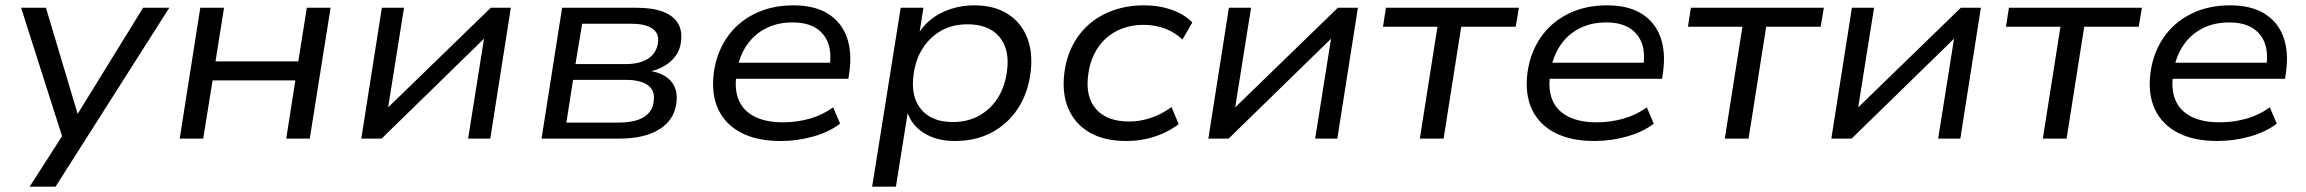

<svg xmlns="http://www.w3.org/2000/svg" viewBox="-20 -519 8637 719"><path d="M91 180 222 -24V21L59 -490H152L276 -75H260L516 -490H614L188 180Z M653 0 730 -490H819L787 -289H1097L1129 -490H1218L1140 0H1052L1086 -218H776L741 0Z M1333 0 1410 -490H1493L1430 -95H1411L1818 -490H1893L1816 0H1733L1796 -396H1815L1409 0Z M2008 0 2085 -490H2362Q2424 -490 2463 -475Q2502 -460 2519 -431.5Q2536 -403 2530 -362Q2527 -333 2509.5 -309Q2492 -285 2463.5 -269.5Q2435 -254 2399 -248L2401 -255Q2461 -249 2490.5 -217.5Q2520 -186 2513 -133Q2505 -70 2449.5 -35Q2394 0 2299 0ZM2101 -60H2296Q2358 -60 2391 -80.5Q2424 -101 2428 -140Q2434 -180 2406 -200Q2378 -220 2322 -220H2126ZM2135 -279H2321Q2377 -279 2408 -300Q2439 -321 2444 -359Q2449 -394 2423 -412Q2397 -430 2344 -430H2160Z M2904 9Q2815 9 2755.5 -22Q2696 -53 2669.5 -110Q2643 -167 2653 -246Q2663 -321 2702 -378Q2741 -435 2805 -467Q2869 -499 2951 -499Q3030 -499 3080 -468Q3130 -437 3150.5 -381.5Q3171 -326 3161 -251L3157 -224H2716L2725 -284H3109L3086 -266Q3095 -319 3081.5 -356.5Q3068 -394 3034.5 -414.5Q3001 -435 2948 -435Q2891 -435 2847.5 -412.5Q2804 -390 2777 -350.5Q2750 -311 2741 -261L2739 -247Q2729 -188 2745.5 -146.5Q2762 -105 2804.5 -83Q2847 -61 2912 -61Q2964 -61 3012 -74.5Q3060 -88 3100 -117L3126 -56Q3086 -25 3026 -8Q2966 9 2904 9Z M3246 180 3353 -490H3438L3421 -381H3413Q3433 -420 3466 -446Q3499 -472 3540.5 -485.5Q3582 -499 3628 -499Q3703 -499 3753.5 -467Q3804 -435 3826.5 -378Q3849 -321 3839 -245Q3829 -169 3791.5 -112Q3754 -55 3694 -23Q3634 9 3556 9Q3486 9 3438 -22Q3390 -53 3375 -108H3381L3335 180ZM3548 -62Q3604 -62 3647 -86Q3690 -110 3717 -153Q3744 -196 3751 -253Q3762 -334 3722.5 -381Q3683 -428 3603 -428Q3547 -428 3504.5 -404Q3462 -380 3435 -337.5Q3408 -295 3401 -238Q3390 -157 3429.5 -109.5Q3469 -62 3548 -62Z M4198 9Q4115 9 4060 -23Q4005 -55 3980.5 -113Q3956 -171 3966 -247Q3973 -303 3997 -349.5Q4021 -396 4060 -429.5Q4099 -463 4151 -481Q4203 -499 4265 -499Q4321 -499 4368.5 -482Q4416 -465 4445 -435L4408 -371Q4380 -398 4342.5 -412Q4305 -426 4264 -426Q4219 -426 4183 -412.5Q4147 -399 4120 -374Q4093 -349 4076.5 -314.5Q4060 -280 4055 -238Q4044 -157 4084.5 -110.5Q4125 -64 4209 -64Q4250 -64 4291 -78Q4332 -92 4367 -118L4394 -54Q4369 -35 4337.5 -20.5Q4306 -6 4270.5 1.5Q4235 9 4198 9Z M4505 0 4582 -490H4665L4602 -95H4583L4990 -490H5065L4988 0H4905L4968 -396H4987L4581 0Z M5297 0 5363 -419H5159L5170 -490H5668L5656 -419H5452L5386 0Z M5951 9Q5862 9 5802.5 -22Q5743 -53 5716.5 -110Q5690 -167 5700 -246Q5710 -321 5749 -378Q5788 -435 5852 -467Q5916 -499 5998 -499Q6077 -499 6127 -468Q6177 -437 6197.5 -381.5Q6218 -326 6208 -251L6204 -224H5763L5772 -284H6156L6133 -266Q6142 -319 6128.5 -356.5Q6115 -394 6081.5 -414.5Q6048 -435 5995 -435Q5938 -435 5894.5 -412.5Q5851 -390 5824 -350.5Q5797 -311 5788 -261L5786 -247Q5776 -188 5792.5 -146.5Q5809 -105 5851.5 -83Q5894 -61 5959 -61Q6011 -61 6059 -74.5Q6107 -88 6147 -117L6173 -56Q6133 -25 6073 -8Q6013 9 5951 9Z M6439 0 6505 -419H6301L6312 -490H6810L6798 -419H6594L6528 0Z M6838 0 6915 -490H6998L6935 -95H6916L7323 -490H7398L7321 0H7238L7301 -396H7320L6914 0Z M7630 0 7696 -419H7492L7503 -490H8001L7989 -419H7785L7719 0Z M8284 9Q8195 9 8135.5 -22Q8076 -53 8049.5 -110Q8023 -167 8033 -246Q8043 -321 8082 -378Q8121 -435 8185 -467Q8249 -499 8331 -499Q8410 -499 8460 -468Q8510 -437 8530.5 -381.5Q8551 -326 8541 -251L8537 -224H8096L8105 -284H8489L8466 -266Q8475 -319 8461.5 -356.5Q8448 -394 8414.5 -414.5Q8381 -435 8328 -435Q8271 -435 8227.5 -412.5Q8184 -390 8157 -350.5Q8130 -311 8121 -261L8119 -247Q8109 -188 8125.5 -146.5Q8142 -105 8184.5 -83Q8227 -61 8292 -61Q8344 -61 8392 -74.5Q8440 -88 8480 -117L8506 -56Q8466 -25 8406 -8Q8346 9 8284 9Z"/></svg>

Font: Nunito Sans 10pt SemiExpanded
Style: Italic
Weight: 400
Width: 6
Italic angle: -9°
Designer: Vernon Adams
Foundry: Vernon Adams
Version: Version 3.101;gftools[0.9.27]